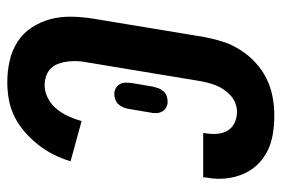

<svg xmlns="http://www.w3.org/2000/svg" viewBox="-146 -638 791 540"><g transform="rotate(90 250.0 -367.5)"><path d="M211 8Q180 8 151 1.5Q122 -5 97.5 -20.5Q73 -36 57 -60.5Q41 -85 33.5 -113Q26 -141 26.5 -172Q27 -203 32 -234L84 -548Q89 -574 97 -599Q105 -624 120 -647.5Q135 -671 155.5 -690Q176 -709 200.5 -721Q225 -733 251.5 -738Q278 -743 303 -743Q330 -743 355.5 -739Q381 -735 403.5 -724Q426 -713 443 -695Q460 -677 469.5 -654Q479 -631 481.5 -605Q484 -579 479 -553L478 -543H354V-548Q357 -564 356 -580.5Q355 -597 347.5 -610.5Q340 -624 325.5 -631Q311 -638 294 -638Q282 -638 270 -633.5Q258 -629 248.5 -620.5Q239 -612 231.5 -601Q224 -590 219.5 -578.5Q215 -567 212 -555Q209 -543 207 -531L155 -217Q152 -203 151.5 -189Q151 -175 152.5 -162Q154 -149 158.5 -136.5Q163 -124 171.5 -115Q180 -106 193 -101.5Q206 -97 220 -97Q238 -97 256 -106.5Q274 -116 286.5 -131.5Q299 -147 307 -165Q315 -183 320 -201L433 -170Q426 -146 414.5 -123Q403 -100 387 -79.5Q371 -59 351 -41.5Q331 -24 308 -12.5Q285 -1 260 3.5Q235 8 211 8ZM244 -293Q235 -293 228 -297Q221 -301 216.5 -308Q212 -315 212 -324Q212 -333 213 -342L223 -401Q225 -409 227.5 -416.5Q230 -424 235.5 -430.5Q241 -437 249 -440Q257 -443 265 -443Q274 -443 281.5 -439Q289 -435 293 -428Q297 -421 297.5 -412Q298 -403 296 -394L286 -335Q285 -327 282 -319.5Q279 -312 273.5 -305.5Q268 -299 260 -296Q252 -293 244 -293Z"/></g></svg>

Font: Iosevka Term Curly Extrabold
Style: Italic
Weight: 800
Italic angle: -9°
Designer: Belleve Invis
Foundry: Belleve Invis
Version: Version 32.3.0